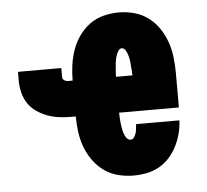

<svg xmlns="http://www.w3.org/2000/svg" viewBox="-44 -585 689 640"><g transform="rotate(-5 300.0 -265.0)"><path d="M378 8Q352 8 326.5 1.5Q301 -5 280 -20Q259 -35 243.5 -56.5Q228 -78 219 -102.5Q210 -127 206.5 -153Q203 -179 203 -205H188Q168 -205 148 -207.5Q128 -210 109 -217Q90 -224 73 -235.5Q56 -247 45 -263.5Q34 -280 29 -300Q24 -320 24 -340V-370H169V-340Q169 -333 175 -329Q181 -325 188 -325H203Q203 -351 206.5 -376.5Q210 -402 218.5 -426.5Q227 -451 242 -472.5Q257 -494 278 -509.5Q299 -525 324.5 -531.5Q350 -538 375 -538Q402 -538 427.5 -531Q453 -524 474 -508.5Q495 -493 510 -470.5Q525 -448 533.5 -423.5Q542 -399 545 -372.5Q548 -346 548 -320V-205H348Q348 -196 348.5 -187.5Q349 -179 350 -170.5Q351 -162 352.5 -153Q354 -144 356.5 -136Q359 -128 364.5 -120Q370 -112 379 -112Q386 -112 390.5 -119Q395 -126 397 -133Q399 -140 399.5 -147.5Q400 -155 401 -162H546Q545 -140 539.5 -118.5Q534 -97 524 -77Q514 -57 499 -40Q484 -23 464.5 -12Q445 -1 423 3.5Q401 8 378 8ZM403 -325Q403 -331 402.5 -337.5Q402 -344 401.5 -350.5Q401 -357 400.5 -363.5Q400 -370 399 -376.5Q398 -383 396.5 -389Q395 -395 392.5 -401Q390 -407 386 -412.5Q382 -418 375 -418Q369 -418 365 -412.5Q361 -407 358.5 -401Q356 -395 354.5 -389Q353 -383 352 -376.5Q351 -370 350.5 -363.5Q350 -357 349.5 -350.5Q349 -344 348.5 -337.5Q348 -331 348 -325Z"/></g></svg>

Font: Iosevka Curly Heavy Extended
Style: Regular
Weight: 900
Width: 7
Monospace: yes
Designer: Belleve Invis
Foundry: Belleve Invis
Version: Version 11.1.0; ttfautohint (v1.8.3)